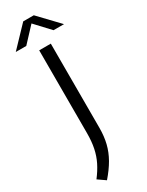

<svg xmlns="http://www.w3.org/2000/svg" viewBox="-324 -985 914 1196"><g transform="rotate(-30 133.5 -387.0)"><path d="M52 172 -2 134.5Q30.5 92 51 50.8Q71.5 9.5 81.2 -37.5Q91 -84.5 91 -145V-740H174.5V-134.5Q174.5 -74 162 -23.2Q149.5 27.5 122.5 74.8Q95.5 122 52 172ZM-40.5 -804 95 -946H171L306.5 -804H231L133 -909L35 -804Z"/></g></svg>

Font: Encode Sans SemiExpanded SemiExpanded
Style: Regular
Weight: 400
Width: 6
Designer: Multiple Designers
Foundry: Impallari Type
Version: Version 3.000; ttfautohint (v1.8.3) -l 8 -r 50 -G 200 -x 14 